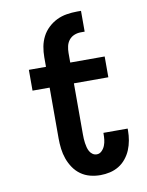

<svg xmlns="http://www.w3.org/2000/svg" viewBox="-85 -804 669 873"><g transform="rotate(-10 250.0 -367.5)"><path d="M308 8Q284 8 260.5 2Q237 -4 217.5 -18Q198 -32 184.5 -52Q171 -72 163 -94.5Q155 -117 152 -141Q149 -165 149 -189V-424H70V-520H149V-564Q149 -589 153.5 -613Q158 -637 169 -658.5Q180 -680 198 -697Q216 -714 237.5 -724.5Q259 -735 283.5 -739Q308 -743 332 -743H350V-647H332Q316 -647 301.5 -641Q287 -635 277.5 -623Q268 -611 264.5 -595.5Q261 -580 261 -564V-520H420V-424H261V-189Q261 -178 261.5 -168Q262 -158 263.5 -148Q265 -138 267.5 -128Q270 -118 275 -109Q280 -100 288.5 -94Q297 -88 308 -88Q321 -88 331 -98Q341 -108 346 -121Q351 -134 352.5 -147.5Q354 -161 354 -175V-179H466V-169Q466 -147 462 -124.5Q458 -102 449.5 -81.5Q441 -61 426.5 -43Q412 -25 393 -13.5Q374 -2 352 3Q330 8 308 8Z"/></g></svg>

Font: Iosevka Algr
Style: Bold
Weight: 700
Monospace: yes
Designer: Belleve Invis
Foundry: Belleve Invis
Version: Version 26.0.2; ttfautohint (v1.8.3)